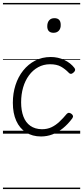

<svg xmlns="http://www.w3.org/2000/svg" viewBox="-20 -905 563 1300"><path d="M258 19Q199 19 156 -8.5Q113 -36 90 -87Q67 -138 67 -209Q67 -273 85 -329Q103 -385 137 -427.5Q171 -470 218 -494.5Q265 -519 324 -519Q373 -519 415.5 -499Q458 -479 484 -445Q490 -437 488.5 -429.5Q487 -422 478 -414Q468 -405 460 -405Q452 -405 446 -412Q421 -438 392.5 -454Q364 -470 319 -470Q275 -470 238.5 -450Q202 -430 176 -394.5Q150 -359 136.5 -312.5Q123 -266 123 -212Q123 -157 138.5 -116Q154 -75 185.5 -53Q217 -31 263 -30Q300 -30 328.5 -43.5Q357 -57 382.5 -81Q408 -105 432 -134Q440 -142 448 -141Q456 -140 464 -134Q472 -128 474 -120.5Q476 -113 469 -103Q440 -64 406 -36.5Q372 -9 335 5Q298 19 258 19ZM342 -683Q322 -683 311 -694Q300 -705 300 -727Q300 -752 312.5 -767Q325 -782 349 -782Q369 -782 380 -771Q391 -760 391 -737Q392 -713 379 -698Q366 -683 342 -683ZM0 365H523V375H0ZM0 -20H523V0H0ZM0 -505H523V-500H0ZM0 -885H523V-875H0Z"/></svg>

Font: Playwrite GB S Guides
Style: Italic
Weight: 400
Italic angle: -7.01216°
Designer: Veronika Burian, José Scaglione
Foundry: TypeTogether
Version: Version 1.002